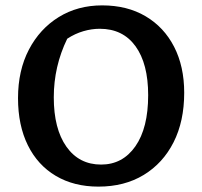

<svg xmlns="http://www.w3.org/2000/svg" viewBox="-20 -683 751 714"><path d="M346 11Q255 11 187.5 -29Q120 -69 83.5 -143Q47 -217 47 -318Q47 -421 87.5 -498.5Q128 -576 198.5 -619.5Q269 -663 360 -663Q453 -663 521.5 -622.5Q590 -582 627.5 -509Q665 -436 665 -338Q665 -232 625.5 -154Q586 -76 514.5 -32.5Q443 11 346 11ZM356 -71Q436 -71 483.5 -139Q531 -207 531 -329Q531 -446 484 -511Q437 -576 351 -576Q321 -576 290 -567Q259 -558 230 -539Q180 -436 180 -321Q180 -204 227 -137.5Q274 -71 356 -71Z"/></svg>

Font: Piazzolla SemiBold
Style: Regular
Weight: 600
Designer: Juan Pablo del Peral
Foundry: Huerta Tipografica
Version: Version 1.330